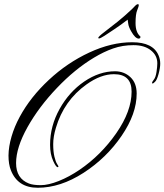

<svg xmlns="http://www.w3.org/2000/svg" viewBox="-20 -883 774 904"><path d="M599.6 -451.7Q599.6 -533.7 516.6 -533.7Q454.6 -533.7 387.2 -485.4Q281.2 -409.7 243.2 -281.2Q230.5 -239.3 230.5 -204.1Q230.5 -168.9 236.3 -145Q242.2 -121.1 248 -112.3Q253.9 -103.5 254.9 -100.6Q255.9 -97.7 252.9 -96.2Q245.1 -92.8 230.5 -125Q215.8 -157.2 215.8 -201.2Q215.8 -289.6 260.7 -370.1Q305.7 -450.7 376.5 -499Q447.8 -547.4 521.5 -547.4Q564 -547.4 593.8 -520Q623.5 -492.2 623.5 -442.4Q623.5 -347.2 552.7 -243.7Q481.9 -139.6 373.5 -69.3Q264.6 1 157.7 1Q63.5 1 31.2 -81.5Q20 -109.4 20 -150.9Q20.5 -192.4 34.2 -239.7Q47.9 -287.1 73.2 -333.5Q123.5 -426.3 210 -506.8Q296.4 -587.4 400.4 -635.7Q504.4 -684.1 602.5 -684.1Q700.7 -684.1 726.6 -622.1Q734.4 -603.5 734.4 -583.5Q734.4 -563.5 726.6 -534.7Q718.8 -505.9 710 -498Q702.1 -490.2 699.2 -489.7Q696.3 -489.3 695.8 -493.2Q695.8 -497.1 704.1 -507.8Q712.9 -518.6 716.8 -543.9Q720.7 -569.3 720.7 -585Q720.7 -622.1 690.4 -646Q660.2 -670.4 608.4 -670.4Q557.1 -670.4 512.7 -654.8Q468.3 -639.2 422.9 -611.8Q332.5 -557.6 248 -468.8Q163.1 -379.9 109.4 -284.2Q55.7 -188 55.7 -115.2Q55.7 -42.5 116.2 -19Q136.2 -11.2 171.9 -11.2Q207.5 -11.2 256.8 -30.8Q305.7 -50.3 354.5 -83.5Q455.6 -152.3 527.8 -256.3Q599.6 -359.9 599.6 -451.7ZM442.4 -704.1Q442.4 -710.4 471.7 -732.4L534.2 -781.2Q566.9 -807.6 600.6 -839.4Q622.1 -863.3 627.9 -863.3Q633.8 -863.3 633.3 -859.9Q633.8 -853.5 626 -835Q618.2 -816.4 618.2 -774.4Q618.2 -731.4 639.6 -712.4Q641.6 -710.4 641.6 -708.5Q641.6 -707 639.6 -704.1Q637.7 -701.2 633.3 -701.2Q616.7 -701.2 597.2 -736.3Q585.9 -756.3 584 -770L581.1 -790.5Q548.3 -765.1 519.5 -746.1L471.7 -714.4Q452.1 -702.1 447.3 -702.1Q442.4 -702.1 442.4 -704.1Z"/></svg>

Font: PinyonScript
Style: Regular
Weight: 400
Designer: Nicole Fally
Foundry: Nicole Fally
Version: Version 1.005